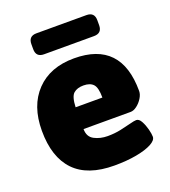

<svg xmlns="http://www.w3.org/2000/svg" viewBox="-131 -798 801 903"><g transform="rotate(-20 269.5 -347.0)"><path d="M288 8Q154 8 88 -61Q22 -130 22 -262Q22 -387 91 -459Q160 -531 280 -531Q516 -531 516 -282Q516 -265 504.5 -246.5Q493 -228 476.5 -215.5Q460 -203 445 -203H209Q209 -164 238.5 -148.5Q268 -133 305 -133Q340 -133 370.5 -139.5Q401 -146 423.5 -152Q446 -158 456 -158Q470 -158 480.5 -138.5Q491 -119 497 -95.5Q503 -72 503 -58Q503 -40 475 -25Q447 -10 398.5 -1Q350 8 288 8ZM209 -312H343Q343 -362 327 -379Q311 -396 278 -396Q247 -396 229 -380.5Q211 -365 209 -312ZM155 -597Q115 -597 115 -637V-662Q115 -702 155 -702H405Q445 -702 445 -662V-637Q445 -597 405 -597Z"/></g></svg>

Font: Asap Black
Style: Regular
Weight: 900
Designer: Pablo Cosgaya
Foundry: Omnibus-Type
Version: Version 3.001; ttfautohint (v1.8.4.7-5d5b)